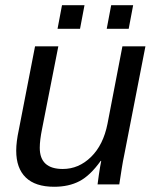

<svg xmlns="http://www.w3.org/2000/svg" viewBox="-20 -705 596 734"><path d="M203 -528 141 -213Q132 -169 132 -140Q132 -59 220 -59Q281 -59 328 -105Q375 -151 391 -232L448 -528H536L455 -113Q450 -90 445.5 -61.5Q441 -33 436 0H353Q353 -2 354.5 -11.5Q356 -21 358 -37Q363 -71 367 -90H365Q325 -34 284 -12.5Q243 9 187 9Q115 9 78.5 -26.5Q42 -62 42 -129Q42 -163 52 -209L114 -528ZM388 -595 405 -685H489L472 -595ZM200 -595 217 -685H303L286 -595Z"/></svg>

Font: Libra Sans Modern
Style: Italic
Weight: 400
Italic angle: -12°
Foundry: Stefan Peev, Context Ltd
Version: Version 1.000